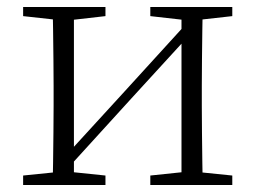

<svg xmlns="http://www.w3.org/2000/svg" viewBox="-20 -528 730 548"><path d="M46 0V-27L154 -38H175L281 -27V0ZM409 0V-27L514 -38H535L643 -27V0ZM130 0Q131 -24 131.5 -64.5Q132 -105 132.5 -148.5Q133 -192 133 -226V-283Q133 -316 132.5 -359.5Q132 -403 131.5 -443.5Q131 -484 130 -508H191V0ZM171 -45 141 -61H147L331 -262L516 -465L544 -447H538L354 -246ZM498 0V-508H559Q558 -484 557.5 -443.5Q557 -403 556.5 -359.5Q556 -316 556 -283V-226Q556 -192 556.5 -148.5Q557 -105 557.5 -64.5Q558 -24 559 0ZM46 -482V-508H281V-482L176 -470H155ZM409 -482V-508H643V-482L536 -470H515Z"/></svg>

Font: Noto Serif TC
Style: Regular
Weight: 200
Designer: Ryoko NISHIZUKA 西塚涼子 (kana & ideographs); Frank Grießhammer (Latin, Greek & Cyrillic); Wenlong ZHANG 张文龙 (bopomofo); San
Foundry: Adobe
Version: Version 2.001;hotconv 1.1.0;makeotfexe 2.6.0